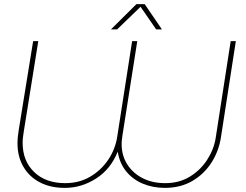

<svg xmlns="http://www.w3.org/2000/svg" viewBox="-20 -900 1196 933"><path d="M295 13Q225 13 173.5 -14Q122 -41 93.5 -90Q65 -139 65 -204Q65 -221 67 -238Q69 -255 71 -268L141 -700H166L96 -264Q94 -252 92 -236Q90 -220 90 -206Q90 -118 146 -64Q202 -10 297 -10Q364 -10 417.5 -41Q471 -72 506 -124Q541 -176 550 -238L622 -700H647L575 -242Q574 -233 572.5 -222Q571 -211 571 -200Q571 -145 598 -102Q625 -59 672.5 -34.5Q720 -10 783 -10Q850 -10 901.5 -41Q953 -72 986 -122.5Q1019 -173 1028 -229L1101 -700H1126L1054 -235Q1044 -167 1008 -110.5Q972 -54 914.5 -20.5Q857 13 781 13Q723 13 674 -7.5Q625 -28 593 -67.5Q561 -107 552 -163Q518 -78 447 -32.5Q376 13 295 13ZM519 -757 643 -880H683L767 -757H739L663 -867L549 -757Z"/></svg>

Font: MuseoModerno Thin Thin
Style: Italic
Weight: 250
Italic angle: -9°
Version: Version 1.003